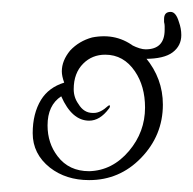

<svg xmlns="http://www.w3.org/2000/svg" viewBox="-20 -322 325 323"><path d="M130 -19Q91 -19 64 -40Q35 -63 35 -98Q35 -131 49 -154Q62 -175 88 -183Q84 -194 84 -202Q84 -220 98 -237Q113 -253 135 -259Q140 -260 145 -260.5Q150 -261 155 -261Q195 -261 225 -225Q254 -190 254 -146Q254 -94 217 -56Q181 -19 130 -19ZM130 -34Q169 -35 197 -68Q224 -100 224 -141Q224 -177 207 -202Q188 -230 157 -230Q135 -230 120 -215Q104 -199 104 -172Q104 -158 112 -147Q121 -132 136 -132H138Q149 -132 162 -144L164 -145L165 -144Q165 -141 163 -139Q148 -119 130 -119Q101 -119 83 -160Q60 -145 60 -111Q60 -81 77 -59Q96 -34 130 -34ZM224 -223Q217 -223 208.5 -226.5Q200 -230 195 -237Q194 -239 194 -241Q194 -243 196 -245.5Q198 -248 202 -246Q216 -239 225 -239Q257 -239 257 -272Q257 -275 257 -278Q257 -281 256 -285V-290Q256 -302 267 -302Q276 -302 281 -285Q285 -274 285 -263Q285 -245 270.5 -234Q256 -223 224 -223Z"/></svg>

Font: Puppies Play
Style: Regular
Weight: 400
Designer: Robert E. Leuschke
Foundry: Robert E. Leuschke
Version: Version 1.010; ttfautohint (v1.8.3)